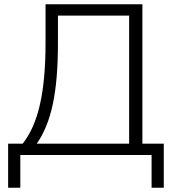

<svg xmlns="http://www.w3.org/2000/svg" viewBox="-20 -725 809 898"><path d="M18 153V-53H86Q141 -122 167 -237Q193 -352 193 -524V-705H646V-53H746V153H689V0H75V153ZM152 -53H584V-652H251V-521Q251 -352 227.5 -240Q204 -128 152 -53Z"/></svg>

Font: Nunito Sans Light
Style: Regular
Weight: 300
Designer: Vernon Adams
Foundry: Vernon Adams
Version: Version 3.101; ttfautohint (v1.8.4.7-5d5b);gftools[0.9.27]